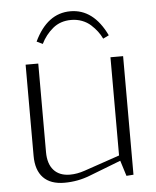

<svg xmlns="http://www.w3.org/2000/svg" viewBox="-50 -703 612 753"><g transform="rotate(-5 256.0 -326.0)"><path d="M112.8 -553.2Q163.6 -660.2 254.9 -660.2Q345.7 -660.2 397 -553.2L374 -542Q366.7 -557.6 356.4 -571Q346.2 -584.5 331.8 -597.7Q317.4 -610.8 297.6 -618.4Q277.8 -626 254.9 -626Q212.4 -626 182.9 -601.6Q153.3 -577.1 136.2 -542ZM396 -80.1V-466.8H445.8V0L418 2L398.9 -59.1L274.9 -11.2Q226.6 7.8 173.8 7.8Q119.1 7.8 90.6 -21.7Q62 -51.3 62 -107.9V-466.8H111.8V-118.2Q111.8 -71.8 134.3 -46.9Q156.7 -22 198.2 -22Q226.1 -22 255.9 -32.2Z"/></g></svg>

Font: Resagokr
Style: Light
Weight: 300
Designer: gluk
Foundry: gluk
Version: Version 0.95